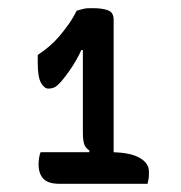

<svg xmlns="http://www.w3.org/2000/svg" viewBox="-20 -810 440 468"><path d="M79 -439H248Q295 -439 319 -426Q343 -413 343 -392Q343 -389 343 -384.5Q343 -380 342.5 -376Q342 -372 341 -368.5Q340 -365 340 -362H125Q97 -362 85.5 -374.5Q74 -387 74 -410Q74 -415 74.5 -419Q75 -423 75.5 -426.5Q76 -430 77 -433.5Q78 -437 79 -439ZM257 -416H194L198 -443Q192 -447 188.5 -452Q185 -457 183.5 -465.5Q182 -474 182 -487Q182 -496 182 -516.5Q182 -537 182 -564Q182 -591 182 -619Q182 -647 182 -672Q182 -697 182 -714L194 -688H165L187 -709Q181 -693 173.5 -678Q166 -663 157 -649Q148 -635 137 -621Q129 -610 120 -602Q111 -594 98 -594Q88 -594 80 -608Q72 -622 72 -656V-676Q87 -686 100 -697Q113 -708 124 -721Q136 -735 147 -750.5Q158 -766 167 -784Q171 -785 176 -786.5Q181 -788 186 -789Q191 -790 197 -790Q203 -790 209 -790Q229 -790 243 -785Q257 -780 257 -762Q257 -755 257 -729Q257 -703 257 -667Q257 -631 257 -591.5Q257 -552 257 -515.5Q257 -479 257 -452.5Q257 -426 257 -416Z"/></svg>

Font: Recursive Casual
Style: Regular
Weight: 400
Version: Version 1.047